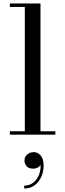

<svg xmlns="http://www.w3.org/2000/svg" viewBox="-20 -770 373 1098"><path d="M211.5 -750V-19.5H296.5V0H36.5V-19.5H122V-730.5H36.5V-750ZM118.5 308V291.5Q149.5 291.5 172 273Q194.5 254.5 205 224Q215.5 193.5 210.5 158.5H216Q217 165.5 211.5 174Q206 182.5 195.2 188.5Q184.5 194.5 170.5 194.5Q144.5 194.5 132.2 180.8Q120 167 120 147.5Q120 134 127 123.2Q134 112.5 146.2 106.2Q158.5 100 173.5 100Q197 100 213.2 119.8Q229.5 139.5 229.5 177.5Q229.5 209.5 216.8 239.5Q204 269.5 179.2 288.8Q154.5 308 118.5 308Z"/></svg>

Font: Bodoni Moda SC
Style: Regular
Weight: 400
Designer: Owen Earl
Foundry: indestructible type
Version: Version 2.005